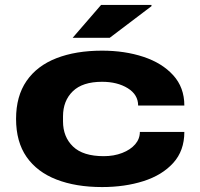

<svg xmlns="http://www.w3.org/2000/svg" viewBox="-20 -745 811 777"><path d="M274 -592 389 -725H593V-720L424 -592ZM393 12Q287 12 208.5 -18.5Q130 -49 87.5 -110Q45 -171 45 -264Q45 -356 87.5 -417.5Q130 -479 208.5 -509.5Q287 -540 393 -540Q485 -540 560.5 -515Q636 -490 681 -440.5Q726 -391 726 -318H539Q539 -362 497 -388Q455 -414 393 -414Q314 -414 274.5 -375.5Q235 -337 235 -274V-254Q235 -191 275.5 -152Q316 -113 400 -113Q441 -113 474.5 -126Q508 -139 527 -161Q546 -183 546 -211H726Q726 -135 681 -85.5Q636 -36 560.5 -12Q485 12 393 12Z"/></svg>

Font: Archivo Expanded ExtraBold
Style: Regular
Weight: 800
Width: 7
Designer: Hector Gatti
Foundry: Omnibus-Type
Version: Version 2.001; ttfautohint (v1.8.3)